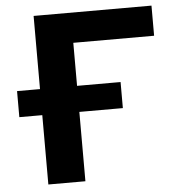

<svg xmlns="http://www.w3.org/2000/svg" viewBox="-51 -753 731 800"><g transform="rotate(-5 314.5 -352.5)"><path d="M119 0V-290H23V-399H119V-705H612V-579H274V-399H456V-290H274V0Z"/></g></svg>

Font: Mulish ExtraBold
Style: Regular
Weight: 800
Designer: Vernon Adams
Foundry: Vernon Adams
Version: Version 3.603; ttfautohint (v1.8.3)